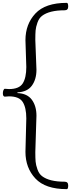

<svg xmlns="http://www.w3.org/2000/svg" viewBox="-21 -916 497 1343"><path d="M226 -637 234 -428Q234 -361 202 -317Q170 -273 101 -270V-265Q170 -262 202 -218Q234 -174 234 -107L226 148Q226 190 228 214Q230 238 241 269Q252 300 273 316Q324 355 431 355Q456 355 456 381Q456 407 446 407Q296 407 226.5 332.5Q157 258 157 146L163 -88Q163 -163 138 -202.5Q113 -242 42 -242L13 -240Q-1 -240 -1 -264Q-1 -275 3 -285Q7 -295 13 -295Q29 -293 42 -293Q113 -293 138 -332.5Q163 -372 163 -447L157 -635Q157 -747 226.5 -821.5Q296 -896 446 -896Q456 -896 456 -870Q456 -844 431 -844Q324 -844 273 -805Q252 -789 241 -758Q230 -727 228 -703Q226 -679 226 -637Z"/></svg>

Font: Sedan SC
Style: Regular
Weight: 400
Designer: Sebastian Salazar
Foundry: Sebastian Salazar
Version: Version 1.001